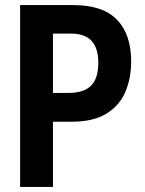

<svg xmlns="http://www.w3.org/2000/svg" viewBox="-20 -734 570 754"><path d="M59 0V-714H268Q384 -714 439.5 -656.5Q495 -599 495 -493Q495 -426 472 -372.5Q449 -319 397.5 -287.5Q346 -256 262 -256H188V0ZM248 -369Q309 -369 337.5 -397.5Q366 -426 366 -488Q366 -602 260 -602H188V-369Z"/></svg>

Font: Noto Sans Mono Condensed
Style: Bold
Weight: 700
Width: 3
Designer: Monotype Design Team
Foundry: Monotype Imaging Inc.
Version: Version 2.014